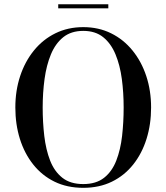

<svg xmlns="http://www.w3.org/2000/svg" viewBox="-20 -890 797 920"><path d="M379 10Q301.5 10 241.2 -19.5Q181 -49 139 -102Q97 -155 75.2 -224.8Q53.5 -294.5 53.5 -375Q53.5 -455.5 76.5 -525.2Q99.5 -595 142.5 -648Q185.5 -701 245.5 -730.5Q305.5 -760 379 -760Q452.5 -760 512.2 -730.5Q572 -701 615 -648Q658 -595 681 -525.2Q704 -455.5 704 -375Q704 -294.5 682.2 -224.8Q660.5 -155 618.5 -102Q576.5 -49 516.2 -19.5Q456 10 379 10ZM379 -8Q440.5 -8 478.8 -38.2Q517 -68.5 537.2 -120.5Q557.5 -172.5 565 -238.5Q572.5 -304.5 572.5 -375Q572.5 -445.5 563.8 -511.5Q555 -577.5 533.5 -629.5Q512 -681.5 474.5 -711.8Q437 -742 379 -742Q321 -742 283.2 -711.8Q245.5 -681.5 224 -629.5Q202.5 -577.5 193.5 -511.5Q184.5 -445.5 184.5 -375Q184.5 -304.5 192.2 -238.5Q200 -172.5 220.2 -120.5Q240.5 -68.5 278.8 -38.2Q317 -8 379 -8ZM259 -850V-869.5H499V-850Z"/></svg>

Font: Bodoni Moda 11pt Medium
Style: Regular
Weight: 500
Designer: Owen Earl
Foundry: indestructible type
Version: Version 2.004